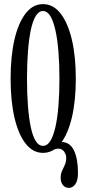

<svg xmlns="http://www.w3.org/2000/svg" viewBox="-20 -731 417 932"><path d="M314 181Q297 181 285.8 167.8Q274.5 154.5 274.5 132Q274.5 113 281.2 98.5Q288 84 294.8 69.2Q301.5 54.5 301.5 34Q301.5 20 291.5 5.2Q281.5 -9.5 262 -9.5Q256 -9.5 248 -7Q240 -4.5 234.5 -1.5L243 -34.5Q245.5 -36.5 255.2 -39.2Q265 -42 276.5 -42Q319 -42 338.8 -1.2Q358.5 39.5 358.5 109Q358.5 145 345.8 163Q333 181 314 181ZM188.5 11Q139.5 11 104.2 -34.2Q69 -79.5 50.2 -160.2Q31.5 -241 31.5 -349Q31.5 -457.5 50.2 -538.8Q69 -620 104.2 -665.5Q139.5 -711 188.5 -711Q238.5 -711 274 -665.5Q309.5 -620 328.8 -538.8Q348 -457.5 348 -349Q348 -241 328.8 -160.2Q309.5 -79.5 274 -34.2Q238.5 11 188.5 11ZM188.5 -23Q209 -23 223.8 -46Q238.5 -69 248.5 -112.2Q258.5 -155.5 263.5 -215.5Q268.5 -275.5 268.5 -349Q268.5 -422.5 263.5 -482.8Q258.5 -543 248.5 -586.5Q238.5 -630 223.8 -653.8Q209 -677.5 188.5 -677.5Q168.5 -677.5 153.8 -653.8Q139 -630 129.8 -586.5Q120.5 -543 115.8 -482.8Q111 -422.5 111 -349Q111 -275.5 115.8 -215.5Q120.5 -155.5 129.8 -112.2Q139 -69 153.8 -46Q168.5 -23 188.5 -23Z"/></svg>

Font: Imbue Thin 10pt
Style: Regular
Weight: 400
Version: Version 1.102